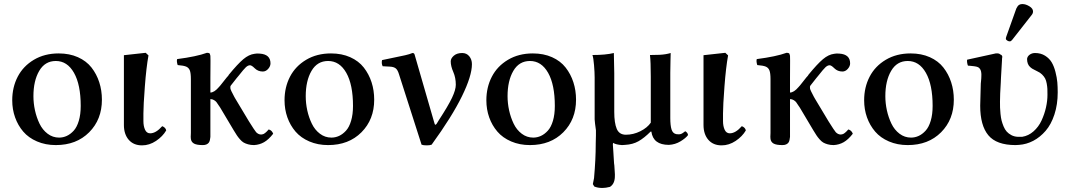

<svg xmlns="http://www.w3.org/2000/svg" viewBox="-20 -702 5249 942"><path d="M40 -210Q40 -273.9 66.9 -325.7Q93.8 -377.4 146.2 -408.7Q198.7 -439.9 268.1 -439.9Q320.8 -439.9 362.3 -421.4Q403.8 -402.8 429 -370.6Q454.1 -338.4 467 -298.3Q480 -258.3 480 -212.9Q480 -115.7 417.5 -53Q355 9.8 253.9 9.8Q203.1 9.8 161.6 -8.1Q120.1 -25.9 94 -56.4Q67.9 -86.9 54 -126.2Q40 -165.5 40 -210ZM253.9 -402.8Q200.7 -402.8 172.4 -354.2Q144 -305.7 144 -230Q144 -195.3 151.6 -160.6Q159.2 -126 173.8 -95.5Q188.5 -64.9 213.6 -45.9Q238.8 -26.9 270 -26.9Q289.6 -26.9 307.6 -35.2Q325.7 -43.5 341.6 -60.8Q357.4 -78.1 366.7 -109.4Q376 -140.6 376 -182.1Q376 -286.6 343 -344.7Q310.1 -402.8 253.9 -402.8Z M683.6 -107.9Q683.6 -83 691.7 -65.4Q699.7 -47.9 716.8 -47.9Q745.1 -47.9 775.9 -83Q793 -76.2 795.4 -62Q778.3 -32.7 745.6 -10.7Q712.9 11.2 676.8 11.2Q635.3 11.2 611.6 -16.1Q587.9 -43.5 587.9 -88.9V-431.2L694.8 -442.9L708.5 -430.2Q697.8 -371.6 690.7 -277.8Q683.6 -184.1 683.6 -146Z M1012.2 -48.8Q1012.7 -37.6 1012.2 -30.3Q1011.7 -22.9 1009.8 -14.6Q1007.8 -6.3 1003.9 -1.5Q1000 3.4 992.9 6.6Q985.8 9.8 975.1 9.8Q945.8 9.8 932.4 2.7Q918.9 -4.4 916.5 -20Q915 -26.4 916.5 -49.8V-314Q916.5 -343.3 911.4 -356.4Q906.2 -369.6 893.8 -375Q881.3 -380.4 851.6 -382.8Q845.7 -401.4 849.1 -412.1Q943.8 -424.3 995.1 -442.9Q1010.3 -442.9 1010.3 -435.1Q1010.7 -434.6 1012.2 -428.2Q1012.7 -420.4 1012.7 -404.3Q1012.7 -388.2 1012.5 -362.3Q1012.2 -336.4 1012.2 -320.8V-248Q1031.2 -248 1054.2 -274.9Q1055.2 -276.4 1057.9 -279.1Q1060.5 -281.7 1061.5 -283.2L1093.3 -323.2Q1093.8 -323.7 1097.7 -327.9Q1101.6 -332 1102.5 -335Q1146.5 -388.7 1173.8 -411.6Q1201.2 -434.6 1228.5 -438Q1239.3 -440.4 1254.4 -439Q1307.1 -435.5 1307.1 -391.1Q1307.1 -377 1295.7 -364Q1284.2 -351.1 1269.5 -351.1Q1245.6 -351.1 1229.5 -367.2Q1214.8 -381.8 1206.5 -381.8Q1196.8 -381.8 1186.3 -372.1Q1175.8 -362.3 1151.4 -331.1Q1145.5 -323.2 1141.1 -318.8L1112.3 -282.2Q1108.9 -277.3 1110.4 -268.1Q1111.3 -260.3 1129.4 -227.1Q1130.4 -225.6 1132.3 -221.9Q1134.3 -218.3 1135.3 -216.8L1201.2 -106.9Q1230 -61 1236.8 -53.2Q1248 -42 1261.2 -42Q1265.6 -42 1267.6 -43Q1278.3 -43.9 1298.3 -66.9Q1314 -63 1320.3 -45.9Q1297.9 -17.1 1275.6 -4.4Q1253.4 8.3 1226.6 9.8Q1210.4 9.8 1197.3 6.1Q1184.1 2.4 1175.3 -2.7Q1166.5 -7.8 1157 -18.8Q1147.5 -29.8 1142.1 -38.1Q1136.7 -46.4 1126.5 -63L1060.5 -173.8Q1059.6 -175.3 1057.4 -178.5Q1055.2 -181.6 1054.2 -183.1Q1046.4 -195.3 1042.2 -200.7Q1038.1 -206.1 1030 -210.9Q1022 -215.8 1012.2 -215.8V-70.8Z M1376 -210Q1376 -273.9 1402.8 -325.7Q1429.7 -377.4 1482.2 -408.7Q1534.7 -439.9 1604 -439.9Q1656.7 -439.9 1698.2 -421.4Q1739.7 -402.8 1764.9 -370.6Q1790 -338.4 1803 -298.3Q1815.9 -258.3 1815.9 -212.9Q1815.9 -115.7 1753.4 -53Q1690.9 9.8 1589.8 9.8Q1539.1 9.8 1497.6 -8.1Q1456.1 -25.9 1429.9 -56.4Q1403.8 -86.9 1389.9 -126.2Q1376 -165.5 1376 -210ZM1589.8 -402.8Q1536.6 -402.8 1508.3 -354.2Q1480 -305.7 1480 -230Q1480 -195.3 1487.5 -160.6Q1495.1 -126 1509.8 -95.5Q1524.4 -64.9 1549.6 -45.9Q1574.7 -26.9 1606 -26.9Q1625.5 -26.9 1643.6 -35.2Q1661.6 -43.5 1677.5 -60.8Q1693.4 -78.1 1702.6 -109.4Q1711.9 -140.6 1711.9 -182.1Q1711.9 -286.6 1679 -344.7Q1646 -402.8 1589.8 -402.8Z M1937.5 -337.9Q1931.2 -358.9 1921.6 -366.5Q1912.1 -374 1894.5 -375L1857.4 -377Q1850.6 -391.1 1854.5 -407.2Q1876 -412.1 1910.4 -418.9Q1944.8 -425.8 1967.5 -430.9Q1990.2 -436 2003.4 -441.9Q2008.8 -441.9 2011.2 -439.7Q2013.7 -437.5 2015.6 -429.2L2111.3 -98.1Q2114.7 -83.5 2122.6 -95.2Q2130.4 -106.9 2133.3 -112.8Q2179.2 -183.1 2197.8 -222.4Q2216.3 -261.7 2216.3 -286.1Q2216.3 -320.8 2203.9 -349.1Q2191.4 -377.4 2191.4 -400.9Q2191.4 -415.5 2206.5 -428.7Q2221.7 -441.9 2247.6 -441.9Q2269.5 -441.9 2282.5 -425.8Q2295.4 -409.7 2295.4 -387.2Q2295.4 -329.6 2246.3 -229.5Q2197.3 -129.4 2097.7 7.8Q2089.4 11.2 2073.2 11.2Q2057.1 11.2 2048.3 7.8Z M2366.2 -210Q2366.2 -273.9 2393.1 -325.7Q2419.9 -377.4 2472.4 -408.7Q2524.9 -439.9 2594.2 -439.9Q2647 -439.9 2688.5 -421.4Q2730 -402.8 2755.1 -370.6Q2780.3 -338.4 2793.2 -298.3Q2806.2 -258.3 2806.2 -212.9Q2806.2 -115.7 2743.7 -53Q2681.2 9.8 2580.1 9.8Q2529.3 9.8 2487.8 -8.1Q2446.3 -25.9 2420.2 -56.4Q2394 -86.9 2380.1 -126.2Q2366.2 -165.5 2366.2 -210ZM2580.1 -402.8Q2526.9 -402.8 2498.5 -354.2Q2470.2 -305.7 2470.2 -230Q2470.2 -195.3 2477.8 -160.6Q2485.4 -126 2500 -95.5Q2514.6 -64.9 2539.8 -45.9Q2564.9 -26.9 2596.2 -26.9Q2615.7 -26.9 2633.8 -35.2Q2651.9 -43.5 2667.7 -60.8Q2683.6 -78.1 2692.9 -109.4Q2702.1 -140.6 2702.1 -182.1Q2702.1 -286.6 2669.2 -344.7Q2636.2 -402.8 2580.1 -402.8Z M3175.8 -56.2H3171.9Q3140.6 -24.9 3112.5 -9Q3084.5 6.8 3046.9 8.8Q3042 9.8 3031.7 9.8Q3002.4 7.8 2987.8 -1Q2987.8 -0.5 2987.3 2.7Q2986.8 5.9 2986.8 7.8Q2986.8 13.7 2988.8 36.1Q2991.2 81.1 2992.7 99.1Q2993.7 104 2994.1 109.6Q2994.6 115.2 2994.9 122.1Q2995.1 128.9 2995.6 132.8Q2997.6 157.2 2996.6 167Q2995.1 200.7 2972.7 214.8Q2952.1 220.2 2935.5 220.2Q2912.1 220.2 2895.5 212.9L2888.7 201.2Q2891.1 191.9 2894.5 171.9Q2902.8 78.1 2902.8 5.9V2Q2902.8 -24.9 2903.8 -38.1V-63Q2898.4 -100.1 2897.5 -116.2V-129.9V-321.8Q2897.5 -346.2 2894.5 -382.1Q2891.6 -418 2886.7 -432.1Q2951.7 -432.1 2991.7 -441.9Q2993.7 -375 2993.7 -342.8V-152.8Q2993.7 -98.6 3005.9 -69.8Q3018.1 -41 3050.8 -41Q3087.4 -41 3121.6 -58.1Q3155.8 -75.2 3172.9 -100.1V-325.2Q3172.9 -398.9 3168.9 -432.1Q3199.7 -432.1 3215.8 -433.1Q3246.6 -434.6 3270.5 -441.9Q3270.5 -439 3269.5 -401.4Q3268.6 -363.8 3268.6 -344.2V-123Q3268.6 -86.4 3274.7 -66.9Q3280.8 -47.4 3297.9 -43.9Q3301.8 -43 3310.5 -43Q3321.8 -43 3331.5 -50.5Q3341.3 -58.1 3341.8 -58.1Q3347.2 -55.7 3351.3 -50.3Q3355.5 -44.9 3355.5 -39.1Q3344.7 -24.4 3318.6 -8.5Q3292.5 7.3 3261.7 8.8Q3184.6 8.8 3175.8 -56.2Z M3527.3 -107.9Q3527.3 -83 3535.4 -65.4Q3543.5 -47.9 3560.5 -47.9Q3588.9 -47.9 3619.6 -83Q3636.7 -76.2 3639.2 -62Q3622.1 -32.7 3589.4 -10.7Q3556.6 11.2 3520.5 11.2Q3479 11.2 3455.3 -16.1Q3431.6 -43.5 3431.6 -88.9V-431.2L3538.6 -442.9L3552.2 -430.2Q3541.5 -371.6 3534.4 -277.8Q3527.3 -184.1 3527.3 -146Z M3856 -48.8Q3856.4 -37.6 3856 -30.3Q3855.5 -22.9 3853.5 -14.6Q3851.6 -6.3 3847.7 -1.5Q3843.8 3.4 3836.7 6.6Q3829.6 9.8 3818.8 9.8Q3789.6 9.8 3776.1 2.7Q3762.7 -4.4 3760.3 -20Q3758.8 -26.4 3760.3 -49.8V-314Q3760.3 -343.3 3755.1 -356.4Q3750 -369.6 3737.5 -375Q3725.1 -380.4 3695.3 -382.8Q3689.5 -401.4 3692.9 -412.1Q3787.6 -424.3 3838.9 -442.9Q3854 -442.9 3854 -435.1Q3854.5 -434.6 3856 -428.2Q3856.4 -420.4 3856.4 -404.3Q3856.4 -388.2 3856.2 -362.3Q3856 -336.4 3856 -320.8V-248Q3875 -248 3897.9 -274.9Q3898.9 -276.4 3901.6 -279.1Q3904.3 -281.7 3905.3 -283.2L3937 -323.2Q3937.5 -323.7 3941.4 -327.9Q3945.3 -332 3946.3 -335Q3990.2 -388.7 4017.6 -411.6Q4044.9 -434.6 4072.3 -438Q4083 -440.4 4098.1 -439Q4150.9 -435.5 4150.9 -391.1Q4150.9 -377 4139.4 -364Q4127.9 -351.1 4113.3 -351.1Q4089.4 -351.1 4073.2 -367.2Q4058.6 -381.8 4050.3 -381.8Q4040.5 -381.8 4030 -372.1Q4019.5 -362.3 3995.1 -331.1Q3989.3 -323.2 3984.9 -318.8L3956.1 -282.2Q3952.6 -277.3 3954.1 -268.1Q3955.1 -260.3 3973.1 -227.1Q3974.1 -225.6 3976.1 -221.9Q3978 -218.3 3979 -216.8L4044.9 -106.9Q4073.7 -61 4080.6 -53.2Q4091.8 -42 4105 -42Q4109.4 -42 4111.3 -43Q4122.1 -43.9 4142.1 -66.9Q4157.7 -63 4164.1 -45.9Q4141.6 -17.1 4119.4 -4.4Q4097.2 8.3 4070.3 9.8Q4054.2 9.8 4041 6.1Q4027.8 2.4 4019 -2.7Q4010.3 -7.8 4000.7 -18.8Q3991.2 -29.8 3985.8 -38.1Q3980.5 -46.4 3970.2 -63L3904.3 -173.8Q3903.3 -175.3 3901.1 -178.5Q3898.9 -181.6 3897.9 -183.1Q3890.1 -195.3 3886 -200.7Q3881.8 -206.1 3873.8 -210.9Q3865.7 -215.8 3856 -215.8V-70.8Z M4219.7 -210Q4219.7 -273.9 4246.6 -325.7Q4273.4 -377.4 4325.9 -408.7Q4378.4 -439.9 4447.8 -439.9Q4500.5 -439.9 4542 -421.4Q4583.5 -402.8 4608.6 -370.6Q4633.8 -338.4 4646.7 -298.3Q4659.7 -258.3 4659.7 -212.9Q4659.7 -115.7 4597.2 -53Q4534.7 9.8 4433.6 9.8Q4382.8 9.8 4341.3 -8.1Q4299.8 -25.9 4273.7 -56.4Q4247.6 -86.9 4233.6 -126.2Q4219.7 -165.5 4219.7 -210ZM4433.6 -402.8Q4380.4 -402.8 4352.1 -354.2Q4323.7 -305.7 4323.7 -230Q4323.7 -195.3 4331.3 -160.6Q4338.9 -126 4353.5 -95.5Q4368.2 -64.9 4393.3 -45.9Q4418.5 -26.9 4449.7 -26.9Q4469.2 -26.9 4487.3 -35.2Q4505.4 -43.5 4521.2 -60.8Q4537.1 -78.1 4546.4 -109.4Q4555.7 -140.6 4555.7 -182.1Q4555.7 -286.6 4522.7 -344.7Q4489.7 -402.8 4433.6 -402.8Z M5169.4 -249Q5169.4 -189.5 5153.3 -140.4Q5137.2 -91.3 5110.1 -60.1Q5083 -28.8 5049.6 -11.2Q5016.1 6.3 4980 8.8Q4974.1 9.8 4962.4 9.8Q4869.1 9.8 4829.1 -38.3Q4789.1 -86.4 4789.1 -183.1Q4789.1 -189.5 4792 -292Q4792.5 -295.4 4793.2 -304.4Q4793.9 -313.5 4794.4 -317.9Q4794.4 -321.3 4794.7 -327.1Q4794.9 -333 4794.9 -337.2Q4794.9 -341.3 4794.4 -344.2Q4793 -360.8 4783.2 -369.1Q4781.7 -370.6 4779.8 -371.6Q4777.8 -372.6 4775.4 -373.5Q4772.9 -374.5 4770.5 -375Q4768.1 -375.5 4764.4 -376.2Q4760.7 -377 4758.3 -377.2Q4755.9 -377.4 4751.2 -377.9Q4746.6 -378.4 4744.1 -378.7Q4741.7 -378.9 4736.6 -379.4Q4731.4 -379.9 4729 -379.9Q4726.6 -384.8 4725.1 -394.5Q4723.6 -404.3 4725.1 -409.2Q4827.1 -432.1 4865.2 -439.9Q4881.8 -441.4 4887.2 -435.1Q4897.5 -431.6 4897.5 -422.9Q4896 -415.5 4896 -405.8Q4894.5 -373 4891.1 -320.8Q4891.1 -316.9 4890.6 -308.8Q4890.1 -300.8 4890.1 -296.9Q4886.2 -237.3 4886.2 -203.1Q4886.2 -186.5 4886.5 -174.3Q4886.7 -162.1 4888.7 -143.3Q4890.6 -124.5 4894 -110.8Q4897.5 -97.2 4903.8 -81.8Q4910.2 -66.4 4919.2 -56.4Q4928.2 -46.4 4941.9 -39.1Q4955.6 -31.7 4973.1 -30.8H4995.1Q5025.9 -35.6 5050.8 -57.6Q5075.7 -79.6 5090.1 -110.8Q5104.5 -142.1 5111.8 -174.6Q5119.1 -207 5119.1 -236.8Q5119.1 -254.9 5118.7 -265.9Q5118.2 -276.9 5115.5 -292Q5112.8 -307.1 5107.7 -316.9Q5102.5 -326.7 5092.8 -336.4Q5083 -346.2 5069.3 -352.1Q5067.4 -353.5 5061.8 -356Q5056.2 -358.4 5054.2 -359.9Q5042.5 -365.2 5035.2 -372.1Q5019 -385.7 5019 -413.1Q5020.5 -425.3 5031.7 -433.6Q5043 -441.9 5058.1 -441.9Q5086.4 -441.9 5107.4 -428.7Q5128.4 -415.5 5139.9 -396Q5151.4 -376.5 5158.4 -348.9Q5165.5 -321.3 5167.5 -298.3Q5169.4 -275.4 5169.4 -249ZM4996.1 -682.1Q5012.7 -682.1 5030.5 -671.1Q5048.3 -660.2 5048.3 -646Q5048.3 -636.7 5042 -628.9L4946.3 -506.8Q4940.4 -499 4934.1 -499Q4927.7 -499 4921.4 -503.2Q4915 -507.3 4915 -512.2Q4915 -516.1 4917 -522L4966.3 -660.2Q4970.7 -668.5 4973.4 -672.1Q4976.1 -675.8 4981.7 -679Q4987.3 -682.1 4996.1 -682.1Z"/></svg>

Font: Common Serif Medium
Style: Regular
Weight: 500
Designer: Philipp H. Poll, Khaled Hosny
Foundry: Stefan Peev, Context Ltd.
Version: Version 1.026